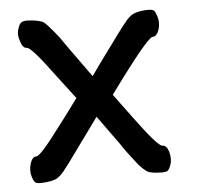

<svg xmlns="http://www.w3.org/2000/svg" viewBox="-42 -528 595 570"><g transform="rotate(-5 255.5 -243.0)"><path d="M57.6 -1Q49.8 -1 43.9 -2.9Q38.1 -4.9 33.7 -17.1Q29.3 -29.3 29.3 -39.6Q29.3 -49.8 32.2 -59.6Q38.1 -81.1 51.8 -81.1Q63.5 -81.1 124 -162.1Q144.5 -188.5 184.6 -243.2Q164.1 -269.5 131.8 -312.5Q64.5 -404.3 51.3 -404.3Q38.1 -404.3 32.2 -426.8Q28.3 -437.5 28.3 -447.3Q28.3 -457 33.2 -469.2Q38.1 -481.4 45.9 -483.4Q53.7 -486.3 74.7 -483.9Q95.7 -481.4 105.5 -476.6Q116.2 -470.7 151.4 -425.8Q161.1 -411.1 178.7 -386.7Q196.3 -362.3 238.3 -303.7Q258.8 -333 287.6 -372.1Q316.4 -411.1 326.7 -425.3Q336.9 -439.5 350.1 -455.6Q363.3 -471.7 373 -476.6Q390.6 -485.4 421.9 -485.4Q429.7 -485.4 434.6 -482.9Q439.5 -480.5 443.8 -467.8Q448.2 -455.1 448.2 -444.8Q448.2 -434.6 445.3 -424.8Q438.5 -404.3 425.8 -404.3Q410.2 -404.3 293 -243.2Q313.5 -214.8 345.7 -171.9Q413.1 -80.1 426.3 -80.1Q439.5 -80.1 445.3 -59.6Q448.2 -49.8 448.2 -39.1Q448.2 -28.3 443.4 -16.6Q438.5 -4.9 433.1 -2.9Q427.7 -1 419.9 -1Q386.7 -1 375 -7.8Q363.3 -15.6 349.6 -31.2Q315.4 -74.2 302.7 -94.7Q282.2 -123 239.3 -182.6Q211.9 -145.5 176.3 -95.7Q140.6 -45.9 127.9 -30.3Q115.2 -15.6 105.5 -9.8Q89.8 -2 57.6 -1Z"/></g></svg>

Font: Semi-Sweet
Style: Book
Weight: 400
Designer: Walter E Stewart
Version: 0.5